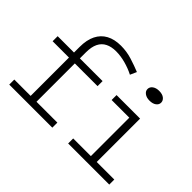

<svg xmlns="http://www.w3.org/2000/svg" viewBox="-133 -1027 1321 1321"><g transform="rotate(45 527.5 -366.5)"><path d="M209 -13V-525Q209 -594 232 -640Q255 -686 298.5 -709.5Q342 -733 405 -733Q461 -733 513.5 -716.5Q566 -700 610 -682L589 -635Q548 -656 500.5 -669Q453 -682 408 -682Q363 -682 331 -666Q299 -650 282.5 -616.5Q266 -583 266 -529V-13ZM50 0V-49H469V0ZM50 -422V-471H487V-422ZM795 -8V-471H852V-8ZM623 0V-49H1023V0ZM623 -423V-471H844V-423ZM810 -604Q781 -604 762.5 -617.5Q744 -631 744 -651Q744 -672 762.5 -685.5Q781 -699 810 -699Q842 -699 859.5 -685Q877 -671 877 -651Q877 -631 859 -617.5Q841 -604 810 -604Z"/></g></svg>

Font: BioRhyme SemiExpanded Light
Style: Regular
Weight: 300
Width: 6
Designer: Aoife Mooney
Foundry: Aoife Mooney Type
Version: Version 1.600;gftools[0.9.33]